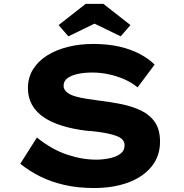

<svg xmlns="http://www.w3.org/2000/svg" viewBox="-20 -937 925 967"><path d="M453.6 10Q372.3 10 304.3 -5.6Q236.4 -21.1 181.8 -48.6Q127.2 -76 82.1 -112.2L165.9 -244.3Q240.7 -184.3 316.9 -158.6Q393.1 -132.9 465.2 -132.9Q497 -132.9 530.5 -139.7Q564 -146.4 585.7 -162Q607.4 -177.6 607.4 -206Q607.4 -221.6 597.2 -233Q587 -244.4 568 -251.7Q548.9 -259.1 524.3 -264.4Q499.7 -269.6 471.3 -273.3Q442.8 -276.9 412.9 -278.9Q346.1 -287.2 292 -304Q237.9 -320.9 199.7 -346.8Q161.5 -372.8 141 -409.5Q120.6 -446.2 120.6 -492.9Q120.6 -546.1 146.2 -587.6Q171.9 -629 217.3 -657.5Q262.7 -686 322.1 -700.9Q381.6 -715.7 449.7 -715.7Q523.6 -715.7 582.3 -702Q640.9 -688.3 685.3 -664.5Q729.7 -640.8 758.8 -611.7L673 -496.9Q643.7 -521.2 606.4 -537.6Q569 -554 527.7 -562.8Q486.4 -571.7 445.6 -571.7Q403.8 -571.7 371.2 -564.5Q338.7 -557.4 319.5 -543.1Q300.3 -528.8 300.3 -505.2Q300.3 -486.6 316.3 -473Q332.3 -459.5 358.6 -451.8Q384.9 -444.2 416.2 -439.5Q447.4 -434.7 477.4 -430.6Q536.4 -423.7 591.9 -412.4Q647.4 -401 691.5 -379.6Q735.5 -358.3 760.8 -320.9Q786 -283.5 786 -223.2Q786 -150.4 743 -97.7Q699.9 -45 625.1 -17.5Q550.2 10 453.6 10ZM324.3 -753.9 275.2 -810.7 411.3 -917.4H500.9L637 -810.7L587.9 -753.9L441.3 -825.2H470.9Z"/></svg>

Font: Lexend Tera
Style: Regular
Weight: 400
Designer: Bonnie Shaver-Troup, Thomas Jockin
Foundry: Lexend
Version: Version 1.007